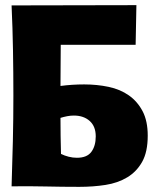

<svg xmlns="http://www.w3.org/2000/svg" viewBox="-20 -726 616 746"><path d="M25 -2Q28 -90 30 -178Q32 -266 32 -355Q32 -443 30.5 -530Q29 -617 25 -705L510 -706L507 -552H216Q215 -472 215 -392Q260 -398 307 -398Q357 -398 402 -388.5Q447 -379 480.5 -355.5Q514 -332 534 -294Q554 -256 554 -199Q554 -136 532.5 -97.5Q511 -59 474.5 -37Q438 -15 390 -7.5Q342 0 288 0Q222 0 156.5 -1.5Q91 -3 25 -2ZM217 -128Q231 -121 247 -117Q263 -113 279 -113Q318 -113 335 -136Q352 -159 352 -196Q352 -235 328.5 -256Q305 -277 267 -277Q254 -277 241 -274.5Q228 -272 215 -268Q215 -233 215.5 -198Q216 -163 217 -128Z"/></svg>

Font: CAT Rhythmus
Style: Regular
Weight: 400
Designer: Peter Wiegel nach alter Vorlage
Foundry: Peter Wiegel
Version: 1.000